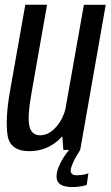

<svg xmlns="http://www.w3.org/2000/svg" viewBox="-20 -616 455 789"><path d="M240.3 0H309.6L414.5 -596.2H324.7L234 -84.4ZM173.4 -596.5H84L20.4 -237.5Q1.6 -129.8 10.8 -62.3Q20.1 5.2 100.8 5.2Q175.1 5.2 228 -47.5Q280.9 -100.2 292.5 -165.4L252.7 -186.3Q243.7 -132.9 212.6 -96.5Q181.5 -60.1 145 -60.1Q108.6 -60.1 100.4 -99.5Q92.2 -138.8 110.3 -238.6ZM275 152.8Q288.8 152.8 301.7 151.2Q314.5 149.7 324.1 147.5Q333.7 145.2 336.5 144.2L343.1 96Q340.2 97.5 332.2 99.7Q324.1 102 314.4 103.1Q304.7 104.3 295.2 104.3Q283.3 104.3 276.9 99.5Q270.5 94.8 270.5 85.5Q270.5 75.2 277.5 58.6Q284.5 42 294 25.4Q303.5 8.8 309.6 0H264Q254.3 11.1 241.9 30.1Q229.6 49.1 221 70.2Q212.4 91.3 212.4 109.4Q212.4 126.1 221.2 135.6Q229.9 145 244.5 148.9Q259 152.8 275 152.8Z"/></svg>

Font: Anybody Thin Condensed
Style: Italic
Weight: 100
Width: 3
Italic angle: -10°
Version: Version 1.113;gftools[0.9.25]